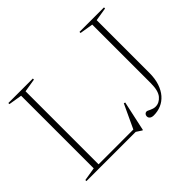

<svg xmlns="http://www.w3.org/2000/svg" viewBox="-147 -927 1191 1191"><g transform="rotate(-45 448.5 -331.0)"><path d="M505.5 23.5H501.5L465.5 0H136V-20.5H485L460 -8.5L539 -177.5L548.5 -174.5ZM160.5 -661V0H33.5V-9.5L121.5 -24V-661L33.5 -675.5V-685H248.5V-675.5ZM784.5 -200Q784.5 -148 771.5 -109.2Q758.5 -70.5 735.8 -44.5Q713 -18.5 682.8 -5.5Q652.5 7.5 617.5 7.5Q606.5 7.5 598.5 4.2Q590.5 1 586.2 -5Q582 -11 582 -19Q582 -29 588 -35.5Q594 -42 603 -42Q607 -42 613 -39Q619 -36 626.8 -32.5Q634.5 -29 643.8 -26Q653 -23 663.5 -23Q696.5 -23 721 -51.8Q745.5 -80.5 745.5 -147V-661L657.5 -675.5V-685H872.5V-675.5L784.5 -661Z"/></g></svg>

Font: Newsreader 36pt ExtraLight
Style: Regular
Weight: 250
Designer: Hugues Gentile
Foundry: Production Type
Version: Version 1.003